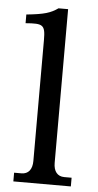

<svg xmlns="http://www.w3.org/2000/svg" viewBox="-54 -801 427 835"><g transform="rotate(5 159.0 -383.5)"><path d="M209 -96V-767H167C136 -745 109 -736 30 -728V-690C106 -696 116 -691 116 -624V-96C116 -59 99 -38 69 -38H37V0H288V-38H256C226 -38 209 -59 209 -96Z"/></g></svg>

Font: LT Superior Serif Medium
Style: Regular
Weight: 500
Designer: Daniel Lyons
Foundry: LyonsType
Version: Version 2.120;FEAKit 1.0